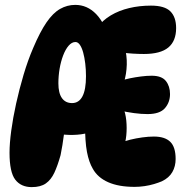

<svg xmlns="http://www.w3.org/2000/svg" viewBox="-20 -759 754 786"><path d="M110 7Q66 7 42.5 -23.5Q19 -54 19 -134Q19 -172 26 -224Q33 -276 46 -335Q59 -394 76.5 -453Q94 -512 116 -563Q144 -629 170.5 -667.5Q197 -706 226 -722.5Q255 -739 288 -739Q337 -739 373.5 -701.5Q410 -664 439 -575L351 -219Q329 -210 296 -207.5Q263 -205 227 -209.5Q191 -214 161 -226L247 -307Q248 -257 242 -210Q236 -163 228 -124Q216 -81 202.5 -52Q189 -23 167.5 -8Q146 7 110 7ZM275 -337Q303 -337 317.5 -364.5Q332 -392 332 -447Q332 -474 329 -499Q326 -524 320.5 -544Q315 -564 307 -575.5Q299 -587 289 -587Q274 -587 261 -572Q248 -557 238.5 -532Q229 -507 224 -477.5Q219 -448 219 -418Q219 -378 233.5 -357.5Q248 -337 275 -337ZM598 -736Q654 -736 677.5 -712.5Q701 -689 701 -644Q701 -591 669 -564.5Q637 -538 569 -538Q549 -538 523.5 -539.5Q498 -541 470 -545L490 -566Q500 -533 499 -494.5Q498 -456 487 -421L474 -428Q490 -434 512 -438.5Q534 -443 557.5 -446Q581 -449 601 -449Q642 -449 659 -427.5Q676 -406 676 -374Q676 -340 655 -316Q634 -292 584 -292Q558 -292 528.5 -296Q499 -300 469 -307L484 -319Q494 -296 497 -265.5Q500 -235 497 -204.5Q494 -174 484 -150L469 -172Q488 -181 512.5 -187Q537 -193 562.5 -196.5Q588 -200 610 -200Q655 -200 677 -178.5Q699 -157 699 -108Q699 -78 685.5 -54.5Q672 -31 643 -17Q629 -11 610.5 -5.5Q592 0 571.5 3Q551 6 531 6Q466 6 423 -13Q380 -32 360 -68Q344 -95 336 -137Q328 -179 328 -253L348 -352L415 -577L377 -645Q400 -676 433.5 -696Q467 -716 509 -726Q551 -736 598 -736Z"/></svg>

Font: DynaPuff Condensed SemiBold
Style: Regular
Weight: 600
Width: 3
Designer: Toshi Omagari, Jennifer Daniel
Foundry: Google Fonts
Version: Version 2.000